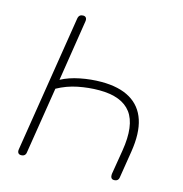

<svg xmlns="http://www.w3.org/2000/svg" viewBox="-106 -808 869 912"><g transform="rotate(15 328.5 -352.5)"><path d="M78 6Q68 6 63.5 -0.5Q59 -7 61 -19L168 -690Q170 -701 176 -706Q182 -711 192 -711Q202 -711 206.5 -704.5Q211 -698 209 -686L162 -387Q201 -408 253.5 -418.5Q306 -429 358 -429Q445 -429 499.5 -397Q554 -365 574.5 -302.5Q595 -240 580 -146L559 -15Q558 -5 552 0.5Q546 6 535 6Q525 6 521 -1Q517 -8 518 -19L538 -140Q559 -268 514 -328Q469 -388 358 -388Q306 -388 253.5 -377.5Q201 -367 154 -341L102 -15Q101 -5 95 0.5Q89 6 78 6Z"/></g></svg>

Font: Nunito ExtraLight
Style: Italic
Weight: 200
Italic angle: -9°
Designer: Vernon Adams
Foundry: Vernon Adams
Version: Version 3.602